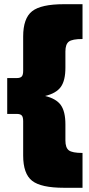

<svg xmlns="http://www.w3.org/2000/svg" viewBox="-20 -764 421 910"><path d="M14.2 -224.1V-394H59.1Q76.2 -394 83 -401.4Q89.8 -408.7 89.8 -428.2V-590.8Q89.8 -677.2 132.1 -710.7Q174.3 -744.1 283.2 -744.1H371.1V-579.1Q322.3 -579.1 306.2 -566.7Q290 -554.2 290 -520V-442.9Q290 -382.3 268.3 -352.1Q246.6 -321.8 193.8 -309.1Q246.6 -296.4 268.3 -265.9Q290 -235.4 290 -174.8V-98.1Q290 -64 306.2 -51.5Q322.3 -39.1 371.1 -39.1V126H283.2Q174.3 126 132.1 92.8Q89.8 59.6 89.8 -26.9V-189.9Q89.8 -209.5 83 -216.8Q76.2 -224.1 59.1 -224.1Z"/></svg>

Font: Trueno Black
Style: Regular
Weight: 900
Designer: Julieta Ulanovsky
Foundry: Julieta Ulanovsky
Version: Version 3.001b | FøM Fix